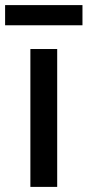

<svg xmlns="http://www.w3.org/2000/svg" viewBox="-38 -732 343 752"><path d="M186 -540V0H81V-540ZM285 -712V-633H-18V-712Z"/></svg>

Font: Pathway Extreme Medium
Style: Regular
Weight: 500
Designer: Eduardo Rodriguez Tunni
Foundry: Eduardo Rodriguez Tunni
Version: Version 1.001;gftools[0.9.26]